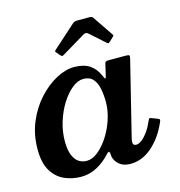

<svg xmlns="http://www.w3.org/2000/svg" viewBox="-112 -855 909 970"><g transform="rotate(-15 342.0 -370.0)"><path d="M251 -607.5Q255 -603 258.2 -601.8Q261.5 -600.5 268 -604.5L390.5 -678Q404.5 -687 415.5 -677.5L493.5 -608Q499 -603.5 501.2 -603.2Q503.5 -603 510 -608.5L530.5 -628Q535.5 -632.5 535.8 -634.8Q536 -637 533.5 -640.5L461.5 -746.5Q458.5 -751.5 454.5 -753.2Q450.5 -755 440.5 -755H383Q372 -755 366.5 -753.5Q361 -752 354.5 -746.5L238 -642Q231.5 -636 230.8 -634Q230 -632 234.5 -626.5ZM412.5 -320Q412.5 -275.5 397.2 -229.2Q382 -183 356.8 -144Q331.5 -105 301.8 -81.2Q272 -57.5 243.5 -57.5Q203.5 -57.5 182 -89.5Q160.5 -121.5 160.5 -180Q160.5 -232 176 -282Q191.5 -332 217 -372.8Q242.5 -413.5 272.8 -437.8Q303 -462 332 -462Q364.5 -462 382 -442.2Q399.5 -422.5 406 -390Q412.5 -357.5 412.5 -320ZM649.5 -149Q654.5 -160 653.5 -163.2Q652.5 -166.5 642.5 -170.5L615.5 -181Q606.5 -185 603.5 -183.5Q600.5 -182 596 -171.5Q584 -143 568 -120.2Q552 -97.5 535.5 -84.5Q519 -71.5 505 -71.5Q488 -71.5 488 -89Q488 -93 488.8 -98.2Q489.5 -103.5 490.5 -107.5L587.5 -500Q590.5 -512.5 588 -516.2Q585.5 -520 568.5 -520H479Q468 -520 464.5 -516.8Q461 -513.5 459.5 -506L447.5 -454Q444 -436 440.8 -435Q437.5 -434 430 -452.5Q414 -490.5 383.5 -511.2Q353 -532 302 -532Q257.5 -532 208.2 -505.8Q159 -479.5 115.2 -431.8Q71.5 -384 44.2 -319.2Q17 -254.5 17 -177Q17 -105.5 42.5 -64Q68 -22.5 108.5 -4.8Q149 13 195 13Q240.5 13 280 -8.8Q319.5 -30.5 350 -65Q357 -72 360.8 -72.8Q364.5 -73.5 366 -67.5Q366.5 -64 367 -59Q367.5 -54 368.5 -44.5Q374.5 -20 395.8 -2.8Q417 14.5 453 14.5Q514 14.5 565.8 -30.8Q617.5 -76 649.5 -149Z"/></g></svg>

Font: Besley SemiBold
Style: Italic
Weight: 600
Italic angle: -13°
Designer: Owen Earl
Foundry: indestructible type*
Version: Version 2.001